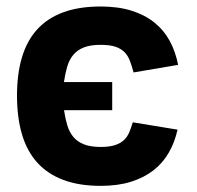

<svg xmlns="http://www.w3.org/2000/svg" viewBox="-20 -573 620 603"><path d="M33.4 -272.7Q33.4 -340.9 49 -393.1Q64.6 -445.3 96.9 -480.8Q129.3 -516.3 178.8 -534.4Q228.3 -552.6 296.2 -552.6Q350.9 -552.6 392.6 -539.6Q434.3 -526.6 464.3 -502.7Q494.3 -478.7 512.8 -445Q531.2 -411.2 539.4 -369.3L399.5 -345.5Q394.2 -365.1 388.3 -381Q382.5 -397 371.8 -408.4Q361.2 -419.7 343.2 -426Q325.3 -432.2 296.2 -432.2Q263.8 -432.2 243.3 -424Q222.7 -415.8 210 -400.6Q197.4 -385.3 191.1 -363.6Q184.7 -342 180.8 -315.3H332.4V-226.9H181.1Q185 -200.6 191.4 -179.3Q197.8 -158 210.4 -142.9Q223 -127.8 243.6 -119.7Q264.2 -111.5 296.2 -111.5Q324.2 -111.5 341.6 -117.4Q359 -123.2 369.7 -133.5Q380.3 -143.8 386.2 -158Q392 -172.2 397 -188.9L537.6 -165.8Q528.8 -126.1 510.1 -93.6Q491.5 -61.1 461.8 -38Q432.2 -14.9 391.2 -2.1Q350.1 10.7 296.2 10.7Q228.3 10.7 178.8 -8Q129.3 -26.6 96.9 -62.5Q64.6 -98.4 49 -151.3Q33.4 -204.2 33.4 -272.7Z"/></svg>

Font: Cannonade
Style: Bold
Weight: 700
Designer: Rasmus Andersson
Foundry: rsms
Version: Version 3.012;git-f93a4a705